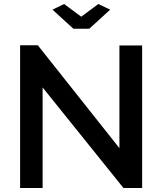

<svg xmlns="http://www.w3.org/2000/svg" viewBox="-20 -935 807 955"><path d="M299 -915 384 -852 469 -915 528 -887 424 -792H345L241 -887ZM192 -500V0H80V-710H168L574 -198V-709H687V0H594Z"/></svg>

Font: IngvarSans
Style: Regular
Weight: 600
Version: Version 3.000